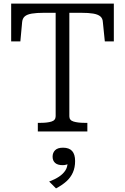

<svg xmlns="http://www.w3.org/2000/svg" viewBox="-20 -730 694 1066"><path d="M289 -85V-659H225Q183 -659 156.5 -654.5Q130 -650 117.5 -639Q105 -628 103 -608L93 -500H42V-710H612V-500H562L551 -608Q550 -628 537 -639Q524 -650 498 -654.5Q472 -659 429 -659H365V-84Q365 -62 389 -55Q413 -48 448 -48H465V0H190V-48H207Q242 -48 265.5 -55Q289 -62 289 -85ZM291 316 253 278Q285 266 307.5 251Q330 236 342.5 217Q355 198 355 174L367 175Q359 181 349 184Q339 187 328 187Q300 187 286 174.5Q272 162 272 140Q272 118 286 104Q300 90 330 90Q364 90 380.5 108.5Q397 127 397 164Q397 200 384.5 228Q372 256 348.5 277Q325 298 291 316Z"/></svg>

Font: Roboto Serif SemiCondensed Light
Style: Regular
Weight: 300
Width: 4
Designer: Greg Gazdowicz
Foundry: Commercial Type
Version: Version 1.007